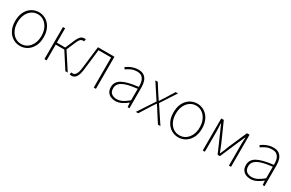

<svg xmlns="http://www.w3.org/2000/svg" viewBox="129 -1630 4139 2732"><g transform="rotate(30 2198.5 -263.5)"><path d="M293 13Q230 13 176.5 -19.5Q123 -52 91 -113.5Q59 -175 59 -262Q59 -351 91 -413Q123 -475 176.5 -507.5Q230 -540 293 -540Q340 -540 382.5 -521.5Q425 -503 457.5 -467.5Q490 -432 508.5 -380Q527 -328 527 -262Q527 -175 494.5 -113.5Q462 -52 409 -19.5Q356 13 293 13ZM293 -20Q349 -20 393.5 -50.5Q438 -81 464 -135.5Q490 -190 490 -262Q490 -335 464 -390Q438 -445 393.5 -476Q349 -507 293 -507Q237 -507 192.5 -476Q148 -445 122.5 -390Q97 -335 97 -262Q97 -190 122.5 -135.5Q148 -81 192.5 -50.5Q237 -20 293 -20Z M691 0V-527H727V-291H865L923 -426Q944 -476 962 -500Q980 -524 998.5 -532Q1017 -540 1038 -540Q1045 -540 1051.5 -539Q1058 -538 1061 -536L1052 -500Q1048 -502 1045 -502Q1042 -502 1036 -502Q1022 -502 1009 -496.5Q996 -491 982.5 -472.5Q969 -454 953 -415L894 -277L1074 0H1035L868 -259H727V0Z M1145 13Q1133 13 1125 11.5Q1117 10 1109 7L1118 -28Q1123 -27 1128 -25.5Q1133 -24 1140 -24Q1173 -24 1193.5 -58Q1214 -92 1222 -162Q1233 -254 1244 -345Q1255 -436 1266 -527H1537V0H1501V-494H1294Q1284 -409 1274.5 -325.5Q1265 -242 1254 -156Q1244 -69 1216.5 -28Q1189 13 1145 13Z M1860 13Q1819 13 1784.5 -2Q1750 -17 1729 -48.5Q1708 -80 1708 -130Q1708 -218 1791 -263.5Q1874 -309 2052 -329Q2054 -372 2044.5 -412.5Q2035 -453 2007 -480Q1979 -507 1924 -507Q1868 -507 1823 -485Q1778 -463 1752 -443L1734 -472Q1751 -484 1779.5 -500Q1808 -516 1845.5 -528Q1883 -540 1926 -540Q1988 -540 2023.5 -512.5Q2059 -485 2073.5 -440Q2088 -395 2088 -341V0H2058L2053 -70H2050Q2010 -37 1961.5 -12Q1913 13 1860 13ZM1863 -20Q1910 -20 1955 -42.5Q2000 -65 2052 -109V-298Q1938 -286 1870.5 -263.5Q1803 -241 1774 -208.5Q1745 -176 1745 -131Q1745 -70 1780 -45Q1815 -20 1863 -20Z M2193 0 2374 -275 2209 -527H2249L2338 -387Q2352 -365 2366.5 -344Q2381 -323 2396 -300H2400Q2414 -323 2427.5 -344Q2441 -365 2456 -387L2543 -527H2581L2416 -273L2597 0H2556L2458 -151Q2444 -176 2428 -200.5Q2412 -225 2395 -248H2390Q2374 -225 2358.5 -200.5Q2343 -176 2327 -151L2232 0Z M2894 13Q2831 13 2777.5 -19.5Q2724 -52 2692 -113.5Q2660 -175 2660 -262Q2660 -351 2692 -413Q2724 -475 2777.5 -507.5Q2831 -540 2894 -540Q2941 -540 2983.5 -521.5Q3026 -503 3058.5 -467.5Q3091 -432 3109.5 -380Q3128 -328 3128 -262Q3128 -175 3095.5 -113.5Q3063 -52 3010 -19.5Q2957 13 2894 13ZM2894 -20Q2950 -20 2994.5 -50.5Q3039 -81 3065 -135.5Q3091 -190 3091 -262Q3091 -335 3065 -390Q3039 -445 2994.5 -476Q2950 -507 2894 -507Q2838 -507 2793.5 -476Q2749 -445 2723.5 -390Q2698 -335 2698 -262Q2698 -190 2723.5 -135.5Q2749 -81 2793.5 -50.5Q2838 -20 2894 -20Z M3292 0V-527H3334L3467 -227Q3481 -193 3495 -159Q3509 -125 3522 -90H3527Q3542 -125 3557 -159Q3572 -193 3583 -227L3714 -527H3757V0H3722V-318Q3722 -338 3722.5 -362Q3723 -386 3724 -412Q3725 -438 3726 -463H3722Q3710 -435 3698.5 -409Q3687 -383 3675 -357L3544 -53H3506L3373 -357Q3361 -383 3349.5 -409Q3338 -435 3327 -463H3322Q3323 -438 3324 -412Q3325 -386 3326 -362Q3327 -338 3327 -318V0Z M4079 13Q4038 13 4003.5 -2Q3969 -17 3948 -48.5Q3927 -80 3927 -130Q3927 -218 4010 -263.5Q4093 -309 4271 -329Q4273 -372 4263.5 -412.5Q4254 -453 4226 -480Q4198 -507 4143 -507Q4087 -507 4042 -485Q3997 -463 3971 -443L3953 -472Q3970 -484 3998.5 -500Q4027 -516 4064.5 -528Q4102 -540 4145 -540Q4207 -540 4242.5 -512.5Q4278 -485 4292.5 -440Q4307 -395 4307 -341V0H4277L4272 -70H4269Q4229 -37 4180.5 -12Q4132 13 4079 13ZM4082 -20Q4129 -20 4174 -42.5Q4219 -65 4271 -109V-298Q4157 -286 4089.5 -263.5Q4022 -241 3993 -208.5Q3964 -176 3964 -131Q3964 -70 3999 -45Q4034 -20 4082 -20Z"/></g></svg>

Font: Noto Sans JP
Style: Regular
Weight: 100
Designer: Ryoko NISHIZUKA 西塚涼子 (kana, bopomofo & ideographs); Paul D. Hunt (Latin, Greek & Cyrillic); Sandoll Communications 산돌커뮤니
Foundry: Adobe
Version: Version 2.004;hotconv 1.0.118;makeotfexe 2.5.65603